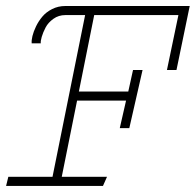

<svg xmlns="http://www.w3.org/2000/svg" viewBox="-20 -610 643 630"><path d="M602.5 -590.3 559.1 -380.4H527.8L565.4 -560.5H289.1L238.8 -309.6H400.9L416.5 -380.4H447.8L404.3 -189.5H373L393.6 -279.8H232.9L182.6 -29.8H331.1L317.9 0H0L7.3 -29.8H152.3L259.3 -560.5H194.3Q172.4 -560.5 155.3 -548.3Q138.2 -536.1 129.6 -519.8Q121.1 -503.4 116.9 -489Q112.8 -474.6 113.8 -467.8H84Q83 -477.1 86.4 -491.5Q89.8 -505.9 98.1 -523.2Q106.4 -540.5 118.9 -555.4Q131.3 -570.3 151.1 -580.3Q170.9 -590.3 194.3 -590.3Z"/></svg>

Font: Compagnon Light Italic
Style: Regular
Weight: 400
Italic angle: -12°
Designer: Valentin Papon
Foundry: Velvetyne Type Foundry
Version: Version 1.000;PS 001.000;hotconv 1.0.88;makeotf.lib2.5.64775